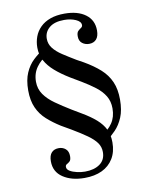

<svg xmlns="http://www.w3.org/2000/svg" viewBox="-87 -729 693 901"><g transform="rotate(-10 260.0 -279.0)"><path d="M377 -46 364 -81Q389 -92 408.5 -120.5Q428 -149 428 -190Q428 -224 412.5 -249.5Q397 -275 369.5 -296Q342 -317 307 -338L258 -367Q217 -392 188.5 -417Q160 -442 145 -470Q130 -498 130 -532Q130 -559 139 -583.5Q148 -608 167 -627Q186 -646 215 -656.5Q244 -667 283 -667Q346 -667 383 -639.5Q420 -612 420 -563Q420 -535 407.5 -521Q395 -507 373 -507Q354 -507 340 -518Q326 -529 326 -551Q326 -569 333.5 -576Q341 -583 348 -587.5Q355 -592 355 -600Q355 -617 331 -627.5Q307 -638 276 -638Q230 -638 205.5 -617.5Q181 -597 181 -565Q181 -540 196.5 -520Q212 -500 239.5 -482Q267 -464 302 -443L333 -426Q378 -400 408.5 -372.5Q439 -345 454.5 -309.5Q470 -274 470 -225Q470 -174 455.5 -140Q441 -106 419.5 -84Q398 -62 377 -46ZM243 109Q181 109 140.5 82Q100 55 100 5Q100 -23 112.5 -36.5Q125 -50 147 -50Q166 -50 179.5 -38.5Q193 -27 193 -4Q193 14 186 20.5Q179 27 172 30.5Q165 34 165 43Q165 55 178.5 63Q192 71 212 75.5Q232 80 250 80Q294 80 321 60.5Q348 41 348 4Q348 -21 334 -40.5Q320 -60 292 -80Q264 -100 220 -126L175 -152Q140 -174 112 -199Q84 -224 68.5 -258.5Q53 -293 53 -341Q53 -391 68 -425Q83 -459 106.5 -481Q130 -503 153 -517L165 -485Q139 -474 117.5 -444.5Q96 -415 96 -375Q96 -341 114.5 -314.5Q133 -288 165.5 -265Q198 -242 239 -217L281 -192Q322 -168 348 -145Q374 -122 387 -95.5Q400 -69 400 -33Q400 12 380.5 44Q361 76 326 92.5Q291 109 243 109Z"/></g></svg>

Font: Frank Ruhl Libre
Style: Regular
Weight: 400
Designer: Yanek Iontef
Foundry: Fontef
Version: Version 6.004